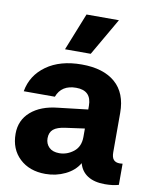

<svg xmlns="http://www.w3.org/2000/svg" viewBox="-84 -802 699 875"><g transform="rotate(10 265.5 -364.0)"><path d="M245 -738H395L295 -565H176ZM525 -97V1Q498 9 461 9Q412 9 381.5 -10.5Q351 -30 341 -67Q320 -31 277.5 -10.5Q235 10 186 10Q112 10 66.5 -33Q21 -76 21 -147Q21 -210 66.5 -249.5Q112 -289 190 -297L328 -313V-330Q328 -401 257 -401Q189 -401 168 -344H24Q37 -419 100.5 -464.5Q164 -510 264 -510Q364 -510 419 -462.5Q474 -415 474 -323V-141Q474 -117 483.5 -106.5Q493 -96 512 -96Q519 -96 525 -97ZM328 -186V-225L241 -213Q202 -208 185 -193.5Q168 -179 168 -152Q168 -127 184.5 -110.5Q201 -94 232 -94Q268 -94 298 -117.5Q328 -141 328 -186Z"/></g></svg>

Font: CBA Beacon Sans Extra Bold
Style: Regular
Weight: 800
Designer: Wei Huang
Foundry: Wei Huang
Version: Version 1.002